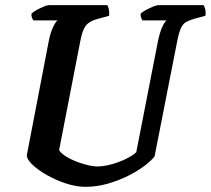

<svg xmlns="http://www.w3.org/2000/svg" viewBox="-20 -724 817 744"><path d="M311 0Q276 0 236 -13Q196 -26 161 -46Q126 -66 104.5 -87Q83 -108 84 -123L169 -565Q175 -596 185 -617.5Q195 -639 203 -645H109Q107 -648 104 -655Q101 -662 102 -671Q109 -678 122.5 -685.5Q136 -693 149.5 -698.5Q163 -704 169 -704H396Q399 -699 401.5 -688.5Q404 -678 403 -663L356 -650Q326 -642 312.5 -624.5Q299 -607 291 -564L209 -142Q219 -126 246.5 -111.5Q274 -97 305.5 -88Q337 -79 356 -79Q381 -79 411 -87Q441 -95 467.5 -108Q494 -121 508 -134L592 -564Q599 -598 608.5 -619Q618 -640 626 -645H532Q530 -648 527 -655Q524 -662 525 -671Q532 -678 546 -685.5Q560 -693 573.5 -698.5Q587 -704 593 -704H769Q772 -700 775 -689Q778 -678 776 -663L732 -651Q712 -645 700 -638Q688 -631 680 -612.5Q672 -594 665 -556L579 -118Q567 -102 540 -81.5Q513 -61 476 -42.5Q439 -24 396.5 -12Q354 0 311 0Z"/></svg>

Font: Texturina 72pt 72pt Regular
Style: Bold Italic
Weight: 700
Italic angle: -11°
Designer: Guillermo Torres Carreño
Foundry: Omnibus-Type
Version: Version 1.002; ttfautohint (v1.8.3)